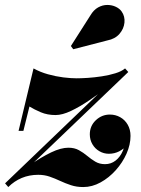

<svg xmlns="http://www.w3.org/2000/svg" viewBox="-58 -746 570 776"><path d="M-37.5 -5 430 -453.5 460.5 -455 2 -16ZM-24.5 10 -37.5 -5Q15.5 -46 62.2 -78.5Q109 -111 148.5 -130Q188 -149 218.5 -149Q243 -149 261 -139Q279 -129 294.8 -115.8Q310.5 -102.5 327.5 -92.5Q344.5 -82.5 366.5 -82.5Q390.5 -82.5 409.2 -97Q428 -111.5 438.8 -137.2Q449.5 -163 449.5 -196.5H468.5Q468.5 -177 456 -160.8Q443.5 -144.5 424 -134.5Q404.5 -124.5 382 -124.5Q361.5 -124.5 343.8 -134.8Q326 -145 315.5 -163Q305 -181 305 -203Q305 -237 329.2 -260Q353.5 -283 386 -283Q409 -283 428 -272.2Q447 -261.5 458.2 -242Q469.5 -222.5 469.5 -196.5Q469.5 -161.5 453.5 -125.2Q437.5 -89 410 -58.2Q382.5 -27.5 348.5 -8.8Q314.5 10 278.5 10Q251.5 10 228.8 2.5Q206 -5 185.2 -14.8Q164.5 -24.5 143 -32Q121.5 -39.5 96.5 -39.5Q60.5 -39.5 30 -26.8Q-0.5 -14 -24.5 10ZM17 -217 77.5 -469.5Q104.5 -454.5 136 -445.8Q167.5 -437 198 -433.2Q228.5 -429.5 251.5 -429.5Q269.5 -429.5 296.8 -431.2Q324 -433 353.5 -437.5Q383 -442 408.2 -449.8Q433.5 -457.5 447.5 -469.5L460.5 -455Q423 -428.5 383 -398.2Q343 -368 303.8 -341.2Q264.5 -314.5 229.2 -297.8Q194 -281 166.5 -281Q133.5 -281 107 -292.2Q80.5 -303.5 61 -315.5L36.5 -217ZM238 -547 228.5 -560 307.5 -684Q320.5 -706 338.5 -716Q356.5 -726 375.5 -726Q394.5 -726 410.2 -718.5Q426 -711 434 -699Q447.5 -679.5 445 -654.5Q442.5 -629.5 424.8 -609Q407 -588.5 375.5 -582.5Z"/></svg>

Font: Bodoni Moda ExtraBold
Style: Italic
Weight: 800
Italic angle: -13°
Version: Version 2.005